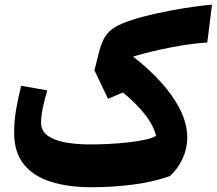

<svg xmlns="http://www.w3.org/2000/svg" viewBox="-20 -785 920 815"><path d="M879.9 -765.1 859.9 -604.5Q792 -600.6 707.5 -584.2Q623 -567.9 544.9 -544.9Q610.4 -494.1 662.4 -437Q714.4 -379.9 744.6 -319.8Q774.9 -259.8 774.9 -200.7Q774.9 -154.8 754.9 -111.3Q734.9 -67.9 701.2 -37.6Q626 -11.2 539.3 -0.7Q452.6 9.8 369.1 9.8Q271 9.8 196.8 -13.2Q122.6 -36.1 81.3 -87.2Q40 -138.2 40 -222.2Q40 -271.5 48.6 -321Q57.1 -370.6 69.8 -420.9L180.7 -401.4Q168.9 -363.3 161.6 -326.9Q154.3 -290.5 154.3 -263.7Q154.3 -230.5 181.2 -210.2Q208 -189.9 255.4 -180.9Q302.7 -171.9 363.8 -171.9Q397.5 -171.9 438.7 -173.8Q480 -175.8 520.5 -180.2Q561 -184.6 593.5 -191.4Q626 -198.2 642.6 -208.5Q629.9 -256.3 593.3 -301.8Q556.6 -347.2 502 -392.6L438.5 -365.7L380.9 -486.3L399.9 -562.5Q410.2 -603 425.5 -628.2Q440.9 -653.3 468.5 -669.9Q496.1 -686.5 543 -701.2Q581.1 -713.9 639.2 -726.8Q697.3 -739.7 761 -750.2Q824.7 -760.7 879.9 -765.1Z"/></svg>

Font: Pinar DS4-Bold
Style: Regular
Weight: 700
Designer: Amin Abedi
Version: Version 2.000